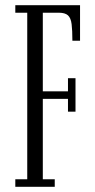

<svg xmlns="http://www.w3.org/2000/svg" viewBox="-20 -720 368 740"><path d="M39 0V-29H85V-671H39V-700H288.5V-563H259Q259 -603.5 256 -627.2Q253 -651 241.8 -661Q230.5 -671 206.5 -671H145V-368H242V-418.5H271V-289.5H242V-339H145V-29H191V0Z"/></svg>

Font: Imbue 24pt Light
Style: Regular
Weight: 300
Designer: Tyler Finck
Foundry: Etcetera Type Company
Version: Version 1.102